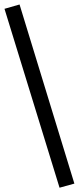

<svg xmlns="http://www.w3.org/2000/svg" viewBox="-38 -788 357 872"><path d="M232.4 64.5 -17.6 -748 50.8 -767.6 299.8 45.9Z"/></svg>

Font: Min Sans
Style: Regular
Weight: 400
Designer: Jinseong-Kim, NotoSansCJK, Nunito
Foundry: Jinseong-Kim
Version: Version 1.400;Glyphs 3.1.2 (3151)